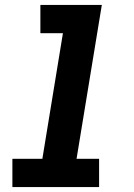

<svg xmlns="http://www.w3.org/2000/svg" viewBox="-20 -755 540 775"><path d="M30 0V-114H151L234 -621H143V-735H391L289 -114H380V0Z"/></svg>

Font: Iosevka Curly Slab HvObl
Style: Regular
Weight: 900
Italic angle: -9°
Monospace: yes
Designer: Belleve Invis
Foundry: Belleve Invis
Version: Version 11.1.0; ttfautohint (v1.8.3)